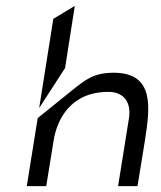

<svg xmlns="http://www.w3.org/2000/svg" viewBox="-20 -665 547 652"><path d="M71 -33H137L162 -187C173 -257 218 -353 348 -353C402 -353 426 -316 418 -264L381 -33H447L472 -187C489 -297 507 -418 366 -418C297 -418 269 -393 227 -360L108 -264ZM113 -298 201 -434 234 -645 161 -601Z"/></svg>

Font: Charger Static
Style: Obl
Weight: 1000
Designer: Jasper
Foundry: KineticPlasma Fonts/Cannot Into Space Fonts
Version: Version 1.1